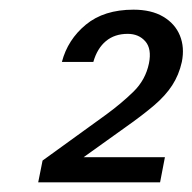

<svg xmlns="http://www.w3.org/2000/svg" viewBox="-20 -727 398 397"><path d="M108 -599Q120 -645 157.5 -676Q195 -707 256 -707Q293 -707 317.5 -692.5Q342 -678 352 -653.5Q362 -629 356 -599Q350 -572 336 -550.5Q322 -529 298.5 -509Q275 -489 241 -465L125 -382L123 -402H321L311 -350H59L68 -395L198 -489Q231 -513 256 -537.5Q281 -562 288 -596Q294 -626 280.5 -641.5Q267 -657 244 -657Q217 -657 199 -642Q181 -627 173 -599Z"/></svg>

Font: Albert Sans
Style: Italic
Weight: 400
Italic angle: -11.25°
Designer: Andreas Rasmussen
Foundry: a.Foundry
Version: Version 1.025